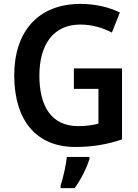

<svg xmlns="http://www.w3.org/2000/svg" viewBox="-20 -744 710 985"><path d="M359 -393V-288H485V-110C458 -102 423 -97 381 -97C243 -97 182 -200 182 -356C182 -517 255 -618 392 -618C451 -618 506 -602 554 -577L595 -680C539 -707 470 -724 393 -724C174 -724 53 -580 53 -358C53 -128 165 10 366 10C457 10 534 -4 606 -29V-393ZM439 71V61H323C319 102 303 172 291 208V221H363C396 176 425 117 439 71Z"/></svg>

Font: Noto Sans Lao Looped SemiCondensed SemiBold
Style: Regular
Weight: 600
Width: 4
Designer: Mark Frömberg, Ben Mitchell
Foundry: The Fontpad Ltd
Version: Version 1.002